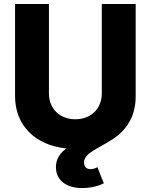

<svg xmlns="http://www.w3.org/2000/svg" viewBox="-20 -748 767 977"><path d="M398.9 209C439 209 482.4 198.7 508.3 184.6L475.6 102.5C464.4 108.9 453.6 112.8 440.9 112.8C418.9 112.8 407.7 99.6 407.7 78.1C407.7 30.8 478.5 9.3 546.4 -35.6C581.1 -56.2 609.4 -82.5 630.4 -115.2C654.3 -150.9 670.4 -196.8 670.4 -258.3V-727.5H498V-272.5C498 -195.8 443.8 -141.1 363.3 -141.1C283.7 -141.1 229 -195.8 229 -272.5V-727.5H56.6V-258.3C56.6 -109.9 159.2 -8.8 317.4 7.3C285.6 31.2 264.6 60.5 264.6 102.5C264.6 169.9 317.9 209 398.9 209Z"/></svg>

Font: Inter ExtraBold
Style: Regular
Weight: 800
Designer: Rasmus Andersson
Foundry: rsms
Version: Version 4.001;git-9221beed3